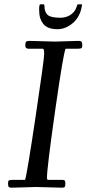

<svg xmlns="http://www.w3.org/2000/svg" viewBox="-20 -861 417 887"><path d="M166 -841.1H180.9Q185.1 -841.1 185.1 -835.9Q185.1 -805.9 199.6 -792.5Q214.1 -779.1 257.8 -779.1Q301.5 -779.1 325 -811Q330.3 -818.4 334 -829.7Q337.6 -841.1 338.9 -841.1H358.9V-838.1Q350.1 -772.2 298.6 -741.5Q272.9 -726.1 246.5 -726.1Q220 -726.1 203.7 -733.2Q187.5 -740.2 178.5 -752.4Q169.4 -764.6 165.2 -779.1Q160.9 -793.5 160.9 -817.3Q160.9 -841.1 166 -841.1ZM147 2.9 33.9 6.1Q23.4 6.1 20.3 2.1Q17.1 -2 17.1 -13.4Q17.1 -24.9 21.1 -27.5Q25.1 -30 38.1 -30H95.9Q105 -57.4 144.5 -322.4Q184.1 -587.4 184.1 -611.7Q184.1 -636 178 -636H111.1Q96.9 -636 96.9 -650.9Q96.9 -665.8 101.3 -668.9Q105.7 -672.1 116.9 -672.1Q116.9 -672.1 233.9 -668.9L343 -672.1Q353.5 -672.1 356.8 -668Q360.1 -663.8 360.1 -652.3Q360.1 -640.9 356.1 -638.4Q352.1 -636 339.1 -636H283Q272.2 -612.8 234.6 -348.8Q197 -84.7 197 -40Q197 -30 201.9 -30H268.1Q276.6 -30 279.3 -26.6Q282 -23.2 282 -12.7Q282 -2.2 279.3 2Q276.6 6.1 268.1 6.1Z"/></svg>

Font: Fanwood Text
Style: Italic
Weight: 400
Italic angle: -9°
Version: Version 1.101